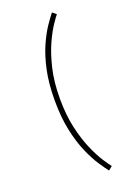

<svg xmlns="http://www.w3.org/2000/svg" viewBox="-185 -871 820 1156"><g transform="rotate(-20 225.0 -293.0)"><path d="M303.5 213Q285 190 257.5 148.2Q230 106.5 203 44.2Q176 -18 158 -102.2Q140 -186.5 140 -294Q140 -403.5 158.2 -487.8Q176.5 -572 204 -633.2Q231.5 -694.5 259.2 -735.2Q287 -776 305.5 -799L330 -779Q320 -767.5 294.8 -730.2Q269.5 -693 241.5 -631.8Q213.5 -570.5 193.2 -485.8Q173 -401 173 -294Q173 -189 192.2 -105Q211.5 -21 238.8 40.8Q266 102.5 291.2 140.8Q316.5 179 328 193Z"/></g></svg>

Font: Trispace Condensed Thin
Style: Regular
Weight: 100
Width: 3
Designer: Tyler Finck
Foundry: Etcetera Type Company
Version: Version 1.210; ttfautohint (v1.8.3)